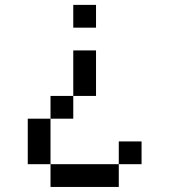

<svg xmlns="http://www.w3.org/2000/svg" viewBox="-20 -565 676 767"><path d="M272.7 -545.5V-454.5H363.6V-545.5ZM272.7 -363.6V-181.8H363.6V-363.6ZM181.8 -181.8V-90.9H272.7V-181.8ZM90.9 -90.9V90.9H181.8V-90.9ZM181.8 90.9V181.8H454.5V90.9ZM454.5 0V90.9H545.5V0Z"/></svg>

Font: Departure Mono
Style: Regular
Weight: 400
Monospace: yes
Designer: Helena Zhang
Version: Version 1.500;Glyphs 3.3.1 (3343)